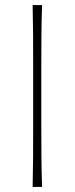

<svg xmlns="http://www.w3.org/2000/svg" viewBox="-20 -733 293 753"><path d="M108 0Q109.5 -61 109.8 -117Q110 -173 110 -238V-475Q110 -540.5 109.8 -596.5Q109.5 -652.5 108 -713H145Q143 -652.5 142.5 -596.5Q142 -540.5 142 -475V-238Q142 -173 142.5 -117Q143 -61 145 0Z"/></svg>

Font: Commissioner Flair Thin
Style: Regular
Weight: 100
Designer: Kostas Bartsokas
Foundry: Kostas Bartsokas
Version: Version 1.000; ttfautohint (v1.8.3)